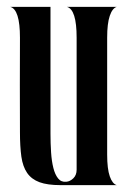

<svg xmlns="http://www.w3.org/2000/svg" viewBox="-20 -539 370 559"><path d="M9.8 -519H127V-149.9Q127 -121.6 128.7 -95.7Q130.4 -69.8 135.3 -50.3Q140.1 -30.8 149.2 -19.5Q158.2 -8.3 172.9 -9.8Q184.1 -10.7 193.6 -20Q203.1 -29.3 203.1 -44.9V-429.2Q203.1 -511.7 174.8 -519H319.8Q307.1 -515.1 299.6 -492.9Q292 -470.7 292 -429.2V-88.9Q292 -47.4 299.6 -25.6Q307.1 -3.9 319.8 0H155.8Q118.2 0 95 -8.5Q71.8 -17.1 59.1 -35.4Q46.4 -53.7 42.2 -83Q38.1 -112.3 38.1 -153.8Q37.6 -224.1 37.8 -291.5Q38.1 -358.9 38.1 -429.2Q38.1 -511.7 9.8 -519Z"/></svg>

Font: 003 KoZ KJR
Style: Regular
Weight: 400
Designer: Ko Z, Min Khaing
Foundry: Your Own Font Foundry
Version: Version 2.50;March 29, 2020;